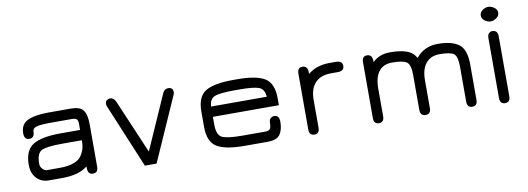

<svg xmlns="http://www.w3.org/2000/svg" viewBox="-54 -954 3551 1292"><g transform="rotate(-10 1721.5 -308.0)"><path d="M330.1 -297.9H463.9V-338.9Q463.9 -363.3 455.1 -371.6Q446.3 -379.9 419.9 -379.9H282.2Q206.1 -379.9 179.7 -371.6Q153.3 -363.3 153.3 -341.8Q153.3 -297.9 117.2 -297.9Q83 -297.9 83 -341.8Q83 -403.3 132.3 -426.8Q181.6 -450.2 275.4 -450.2H426.8Q489.3 -450.2 511.7 -420.9Q534.2 -391.6 534.2 -323.2V-34.2Q534.2 6.8 499 6.8Q463.9 6.8 463.9 -37.1V-48.8Q405.3 0 288.1 0H197.3Q147.5 0 115.2 -34.2Q83 -68.4 83 -126Q83 -225.6 142.1 -261.7Q201.2 -297.9 330.1 -297.9ZM463.9 -227.5H330.1Q220.7 -227.5 187 -209.5Q153.3 -191.4 153.3 -121.1Q153.3 -100.6 168 -85.4Q182.6 -70.3 197.3 -70.3H288.1Q344.7 -70.3 382.8 -85Q420.9 -99.6 437 -126Q453.1 -152.3 458.5 -174.8Q463.9 -197.3 463.9 -227.5Z M1095.7 -471.7Q1128.9 -471.7 1128.9 -439.5Q1128.9 -430.7 1125 -421.9L931.6 14.6H851.6L669.9 -421.9Q666 -431.6 666 -438.5Q666 -456.1 676.3 -463.9Q686.5 -471.7 699.2 -471.7Q722.7 -471.7 736.3 -444.3L894.5 -74.2L1058.6 -445.3Q1070.3 -471.7 1095.7 -471.7Z M1810.5 -276.4V-229.5H1359.4V-176.8Q1359.4 -106.4 1393.1 -88.4Q1426.8 -70.3 1536.1 -70.3H1686.5Q1712.9 -70.3 1721.7 -81.1Q1730.5 -91.8 1730.5 -121.1Q1730.5 -143.6 1741.2 -153.3Q1752 -163.1 1765.6 -163.1Q1800.8 -163.1 1800.8 -118.2Q1800.8 -64.5 1778.8 -32.2Q1756.8 0 1693.4 0H1536.1Q1404.3 0 1346.7 -35.6Q1289.1 -71.3 1289.1 -173.8V-276.4Q1289.1 -378.9 1346.7 -414.6Q1404.3 -450.2 1536.1 -450.2H1564.5Q1695.3 -450.2 1752.9 -414.6Q1810.5 -378.9 1810.5 -276.4ZM1564.5 -379.9H1536.1Q1430.7 -379.9 1396.5 -365.2Q1362.3 -350.6 1359.4 -299.8H1740.2Q1736.3 -351.6 1701.2 -365.7Q1666 -379.9 1564.5 -379.9Z M2194.3 -379.9Q2122.1 -379.9 2084.5 -339.8Q2046.9 -299.8 2046.9 -223.6V-34.2Q2046.9 6.8 2011.7 6.8Q1976.6 6.8 1976.6 -34.2V-415Q1976.6 -457 2009.8 -457Q2046.9 -457 2046.9 -412.1V-401.4Q2105.5 -450.2 2194.3 -450.2H2239.3Q2283.2 -450.2 2283.2 -415Q2283.2 -379.9 2239.3 -379.9Z M2609.4 -379.9Q2550.8 -379.9 2519.5 -340.3Q2488.3 -300.8 2488.3 -223.6V-34.2Q2488.3 6.8 2453.1 6.8Q2418 6.8 2418 -34.2V-415Q2418 -457 2451.2 -457Q2488.3 -457 2488.3 -412.1V-404.3Q2534.2 -450.2 2609.4 -450.2Q2674.8 -450.2 2718.8 -435.5Q2762.7 -420.9 2785.2 -380.9Q2840.8 -450.2 2933.6 -450.2Q3030.3 -450.2 3078.1 -414.1Q3126 -377.9 3126 -276.4V-34.2Q3126 6.8 3090.8 6.8Q3055.7 6.8 3055.7 -34.2V-273.4Q3055.7 -343.8 3031.7 -361.8Q3007.8 -379.9 2933.6 -379.9Q2874 -379.9 2840.8 -339.8Q2807.6 -299.8 2807.6 -223.6V-34.2Q2807.6 6.8 2772.5 6.8Q2735.4 6.8 2735.4 -34.2V-273.4Q2735.4 -342.8 2710.4 -361.3Q2685.5 -379.9 2609.4 -379.9Z M3277.3 -429.7Q3277.3 -452.1 3288.1 -461.9Q3298.8 -471.7 3312.5 -471.7Q3326.2 -471.7 3336.9 -461.9Q3347.7 -452.1 3347.7 -429.7V-19.5Q3347.7 21.5 3311.5 21.5Q3297.9 21.5 3287.6 12.2Q3277.3 2.9 3277.3 -19.5ZM3312.5 -636.7Q3332 -636.7 3352.1 -622.6Q3372.1 -608.4 3372.1 -586.9Q3372.1 -565.4 3352.1 -551.3Q3332 -537.1 3312.5 -537.1Q3293 -537.1 3272.9 -551.3Q3252.9 -565.4 3252.9 -586.9Q3252.9 -608.4 3272 -622.6Q3291 -636.7 3312.5 -636.7Z"/></g></svg>

Font: Jura
Style: DemiBold
Weight: 600
Version: Version 2.4